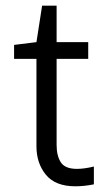

<svg xmlns="http://www.w3.org/2000/svg" viewBox="-20 -649 382 679"><path d="M108.9 -131.8V-440.9H29.8V-490.2L108.9 -500L128.9 -628.9H180.2V-500H292V-440.9H180.2V-136.2Q180.2 -97.7 195.3 -74.7Q210.4 -51.8 252 -51.8Q278.3 -51.8 312 -60.1V2.9Q278.3 9.8 246.1 9.8Q175.8 9.8 142.3 -31Q108.9 -71.8 108.9 -131.8Z"/></svg>

Font: LT Superior
Style: Regular
Weight: 400
Designer: Daniel Lyons
Foundry: LyonsType
Version: Version 1.000